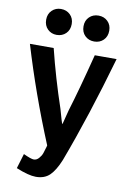

<svg xmlns="http://www.w3.org/2000/svg" viewBox="-100 -816 724 1058"><g transform="rotate(10 261.5 -287.5)"><path d="M503 -536Q408 -203 308 63Q283 124 254 152Q225 180 177 180Q136 180 66 151L91 68Q134 88 149 88Q165 88 177.5 74Q190 60 195.5 44.5Q201 29 207 7Q208 2 209 -1Q98 -269 18 -536H151Q191 -374 246 -212Q267 -137 270 -131Q272 -133 275 -145.5Q278 -158 283.5 -179Q289 -200 292 -212Q329 -332 381 -536ZM226 -683Q226 -650 205.5 -630Q185 -610 154 -610Q124 -610 103.5 -630Q83 -650 83 -683Q83 -715 103.5 -735Q124 -755 154 -755Q185 -755 205.5 -735Q226 -715 226 -683ZM436 -683Q436 -650 415.5 -630Q395 -610 364 -610Q333 -610 312.5 -630Q292 -650 292 -683Q292 -715 312.5 -735Q333 -755 364 -755Q395 -755 415.5 -735Q436 -715 436 -683Z"/></g></svg>

Font: Repo
Style: DemiBold
Weight: 600
Designer: Stefan Peev
Foundry: Context Ltd
Version: Version 001.000